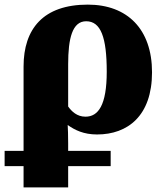

<svg xmlns="http://www.w3.org/2000/svg" viewBox="-23 -571 719 831"><path d="M272 240V148H456V82H272V49C272 13 271 -12 270 -30C301 -8 339 11 397 11C530 11 635 -70 635 -258C635 -445 528 -551 357 -551C164 -551 79 -446 79 -283V82H-3V148H79V240ZM347 -66C310 -66 287 -89 272 -110V-293C272 -405 290 -479 350 -479C413 -479 439 -410 439 -261C439 -115 402 -66 347 -66Z"/></svg>

Font: UArctic Serif Black
Style: Regular
Weight: 900
Designer: Customization by Puisto advertising & original work Monotype Design Team
Foundry: Monotype Imaging Inc.
Version: Version 2.004